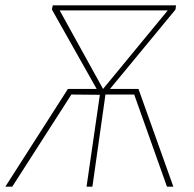

<svg xmlns="http://www.w3.org/2000/svg" viewBox="-35 -701 730 721"><path d="M626 -681 624 -665 378 -367H485L616 0H592L469 -346H361L312 0H290L340 -345L233 -346L11 0H-15L220 -367H328L160 -665L163 -681ZM189 -662 352 -367 595 -662Z"/></svg>

Font: Fira Sans Thin
Style: Italic
Weight: 250
Italic angle: -8°
Designer: Carrois Corporate & Edenspiekermann AG
Foundry: Carrois Corporate GbR & Edenspiekermann AG
Version: Version 4.203